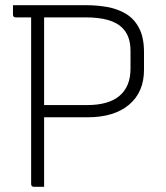

<svg xmlns="http://www.w3.org/2000/svg" viewBox="-20 -720 640 740"><path d="M150 0H111Q100 0 100 -11V-653H41Q30 -653 30 -664V-700H312Q354 -700 393.5 -693Q433 -686 465 -667Q497 -648 516 -612Q535 -576 535 -519V-451Q535 -365 477.5 -316.5Q420 -268 318 -268H150ZM310 -653H150V-315H315Q399 -315 441 -351Q483 -387 483 -455V-524Q483 -582 451 -613Q411 -653 310 -653Z"/></svg>

Font: Recursive Mn Lnr St Lt
Style: Regular
Weight: 300
Monospace: yes
Version: Version 1.079;hotconv 1.0.112;makeotfexe 2.5.65598; ttfautoh